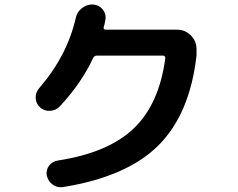

<svg xmlns="http://www.w3.org/2000/svg" viewBox="-20 -793 1040 840"><path d="M241.2 -327.1Q224.6 -309.6 199.2 -308.1Q173.8 -306.6 155.3 -323.2Q137.7 -338.9 136.2 -363.3Q134.8 -387.7 151.4 -407.2Q274.4 -549.8 311.5 -714.8Q317.4 -741.2 338.9 -757.8Q360.4 -774.4 386.7 -773.4Q413.1 -771.5 429.2 -752Q445.3 -732.4 441.4 -707Q437.5 -684.6 433.6 -673.8Q431.6 -663.1 443.4 -663.1H754.9Q790 -663.1 814.9 -638.2Q839.8 -613.3 839.8 -578.1V-549.8Q810.5 -293.9 672.9 -156.7Q535.2 -19.5 255.9 25.4Q230.5 29.3 210.4 14.6Q190.4 0 184.6 -25.4Q180.7 -49.8 194.8 -68.4Q209 -86.9 233.4 -90.8Q455.1 -125 565.9 -231.9Q676.8 -338.9 703.1 -538.1Q704.1 -542 701.2 -545.9Q698.2 -549.8 693.4 -549.8H404.3Q393.6 -549.8 387.7 -540Q336.9 -429.7 241.2 -327.1Z"/></svg>

Font: Rounded-X Mgen+ 2m bold
Style: Bold
Weight: 700
Designer: [Source Han Sans]
Ryoko NISHIZUKA  (kana & ideographs); Paul D. Hunt (Latin, Greek & Cyrillic); Wenlong ZHANG  (bopomofo
Version: Version 1.059.20150602